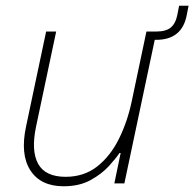

<svg xmlns="http://www.w3.org/2000/svg" viewBox="-20 -640 678 670"><path d="M202 10Q122 10 86 -45.5Q50 -101 71 -199L141 -530H176L106 -199Q88 -114 113 -68.5Q138 -23 209 -23Q273 -23 319 -59Q365 -95 395 -155.5Q425 -216 440 -288L491 -530H526Q559 -530 576 -544Q593 -558 599 -589L605 -620H638L632 -589Q616 -501 525 -501H520L414 0H379L401 -106H397Q385 -88 360 -60.5Q335 -33 296 -11.5Q257 10 202 10Z"/></svg>

Font: Be Vietnam Pro Thin
Style: Italic
Weight: 100
Italic angle: -12°
Designer: Lam Bao, Tony Le, Vietanh Nguyen
Foundry: Yellow Type Foundry
Version: Version 1.002; ttfautohint (v1.8.3)